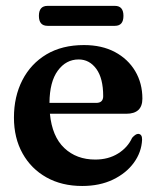

<svg xmlns="http://www.w3.org/2000/svg" viewBox="-20 -622 532 654"><path d="M465 -286Q465 -234.5 410 -234.5H150Q157.5 -157 199 -117.8Q240.5 -78.5 304.5 -78.5Q349 -78.5 382 -99Q415 -119.5 430 -152.5Q442 -166 450.5 -166Q464.5 -165.5 464 -146Q462 -103.5 436 -67.8Q410 -32 364.8 -10.2Q319.5 11.5 260 11.5Q190.5 11.5 138.2 -17.8Q86 -47 56.8 -99.5Q27.5 -152 27.5 -221.5Q27.5 -293 56.2 -349Q85 -405 138.2 -436.8Q191.5 -468.5 266 -468.5Q327 -468.5 371.5 -444.8Q416 -421 440.5 -379.8Q465 -338.5 465 -286ZM248 -419.5Q205 -419.5 177 -381.5Q149 -343.5 148.5 -271.5H307.5Q331.5 -271.5 331.5 -294.5Q331.5 -355.5 308 -387.5Q284.5 -419.5 248 -419.5ZM112.5 -568Q112.5 -602 142 -602H371.5Q400.5 -602 400.5 -568Q400.5 -534 371.5 -534H142Q112.5 -534 112.5 -568Z"/></svg>

Font: Fraunces 72pt S050 SemiBold
Style: Regular
Weight: 600
Version: Version 1.000; ttfautohint (v1.8.3)